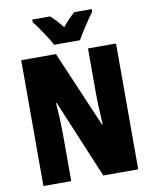

<svg xmlns="http://www.w3.org/2000/svg" viewBox="-99 -1000 853 1073"><g transform="rotate(-10 328.0 -463.5)"><path d="M255 -767H402C423 -806 469 -875 497 -913V-927H398C378 -911 355 -887 328 -854C302 -886 280 -910 260 -927H159V-913C185 -880 238 -802 255 -767ZM597 0V-714H438V-455C438 -412 441 -354 445 -282H441L256 -714H59V0H217V-263C217 -304 215 -365 209 -444H213L399 0Z"/></g></svg>

Font: Noto Sans Hebrew ExtraCondensed Black
Style: Regular
Weight: 900
Width: 2
Designer: Monotype Design Team
Foundry: Monotype Imaging Inc.
Version: Version 2.004